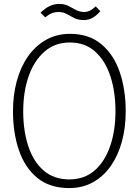

<svg xmlns="http://www.w3.org/2000/svg" viewBox="-20 -948 705 976"><path d="M332 8Q233 8 170 -43.5Q107 -95 76.5 -183.5Q46 -272 46 -382Q46 -465 65.5 -536.5Q85 -608 122.5 -661.5Q160 -715 214 -745.5Q268 -776 336 -776Q432 -776 495 -723.5Q558 -671 588.5 -582Q619 -493 619 -382Q619 -300 600 -229.5Q581 -159 544 -105.5Q507 -52 453.5 -22Q400 8 332 8ZM332 -36Q409 -36 461 -81.5Q513 -127 540 -205.5Q567 -284 567 -382Q567 -482 541 -561Q515 -640 463.5 -686Q412 -732 335 -732Q259 -732 206 -685.5Q153 -639 125.5 -560Q98 -481 98 -382Q98 -283 124 -204.5Q150 -126 202 -81Q254 -36 332 -36ZM466 -916 490 -891Q471 -869 450.5 -857.5Q430 -846 407 -846Q378 -846 358 -856Q338 -866 319.5 -876.5Q301 -887 277 -887Q259 -887 243 -880.5Q227 -874 210 -860L186 -883Q209 -906 232 -917Q255 -928 281 -928Q308 -928 327.5 -918Q347 -908 365 -898Q383 -888 406 -887Q423 -887 438 -894.5Q453 -902 466 -916Z"/></svg>

Font: Yaldevi ExtraLight ExtraLight
Style: Regular
Weight: 250
Version: Version 1.100